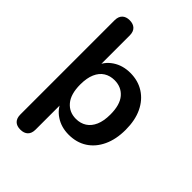

<svg xmlns="http://www.w3.org/2000/svg" viewBox="-259 -821 1118 1118"><g transform="rotate(45 300.0 -262.5)"><path d="M127 188Q97 188 81 172Q65 156 65 125V-650Q65 -681 81.5 -697Q98 -713 127 -713Q157 -713 173.5 -697Q190 -681 190 -650V-386H177Q192 -437 238.5 -468Q285 -499 347 -499Q411 -499 459.5 -468Q508 -437 535 -380.5Q562 -324 562 -245Q562 -167 535 -109.5Q508 -52 460 -21Q412 10 347 10Q286 10 240 -20.5Q194 -51 178 -100H190V125Q190 156 173.5 172Q157 188 127 188ZM312 -85Q349 -85 377 -103Q405 -121 420.5 -156.5Q436 -192 436 -245Q436 -325 402 -364.5Q368 -404 312 -404Q275 -404 247 -386.5Q219 -369 203.5 -333.5Q188 -298 188 -245Q188 -166 222 -125.5Q256 -85 312 -85Z"/></g></svg>

Font: Nunito ExtraLight
Style: Bold
Weight: 700
Version: Version 3.602